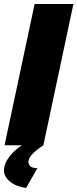

<svg xmlns="http://www.w3.org/2000/svg" viewBox="-26 -730 389 965"><path d="M148 -710H343L192 0H-3ZM-6 126Q-6 90 28 49Q62 8 126 -24H190L192 0Q158 22 137.5 43.5Q117 65 117 83Q117 97 127 106Q137 115 162 115L105 215Q53 207 23.5 182Q-6 157 -6 126Z"/></svg>

Font: Raleway Black
Style: Italic
Weight: 900
Italic angle: -12°
Designer: Matt McInerney, Pablo Impallari, Rodrigo Fuenzalida
Foundry: Matt McInerney, Pablo Impallari, Rodrigo Fuenzalida
Version: Version 4.101;RELEASE